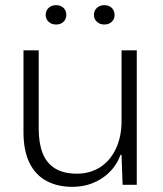

<svg xmlns="http://www.w3.org/2000/svg" viewBox="-20 -716 631 744"><path d="M260 8Q203 8 160 -15Q117 -38 94 -85.5Q71 -133 71 -204V-521H130V-217Q130 -162 145 -123Q160 -84 193 -63.5Q226 -43 278 -43Q329 -43 368 -68Q407 -93 429 -139.5Q451 -186 451 -247V-521H510V0H455L451 -116H447Q426 -59 375.5 -25.5Q325 8 260 8ZM384 -621Q367 -621 355.5 -631.5Q344 -642 344 -658Q344 -675 355.5 -685.5Q367 -696 384 -696Q402 -696 413 -685.5Q424 -675 424 -658Q424 -642 413 -631.5Q402 -621 384 -621ZM197 -621Q180 -621 168.5 -631.5Q157 -642 157 -658Q157 -675 168.5 -685.5Q180 -696 197 -696Q215 -696 226 -685.5Q237 -675 237 -658Q237 -642 226 -631.5Q215 -621 197 -621Z"/></svg>

Font: Mona Sans Light
Style: Regular
Weight: 300
Designer: Deni Anggara
Foundry: GitHub
Version: Version 2.000